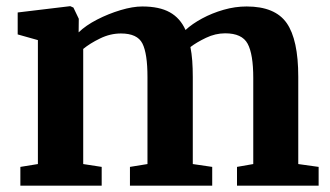

<svg xmlns="http://www.w3.org/2000/svg" viewBox="-20 -588 1044 608"><path d="M44.5 0V-59.5L100 -68.5V-461L36 -479V-548.5L202.5 -568.5L212.5 -564L229.5 -528.5L229 -485.5Q251.5 -507.5 287.5 -526Q323.5 -544.5 362 -556Q400.5 -567.5 430.5 -567.5Q484.5 -567.5 517.5 -549.2Q550.5 -531 567.5 -493Q588.5 -512.5 620 -529.5Q651.5 -546.5 688 -557Q724.5 -567.5 761 -567.5Q851 -567.5 887.8 -515Q924.5 -462.5 924.5 -345V-68.5L989 -59.5V0H730.5V-59.5L782 -68.5V-341Q782 -416.5 764.2 -449.5Q746.5 -482.5 693 -482.5Q662 -482.5 632.2 -468.2Q602.5 -454 583 -439Q587 -419 588.8 -395.2Q590.5 -371.5 590.5 -344V-68.5L652 -59.5V0H391.5V-59.5L447 -68.5V-344Q447 -418.5 431 -450.2Q415 -482 363 -482Q329 -482 296.8 -466.2Q264.5 -450.5 243.5 -433V-68.5L302 -59.5V0Z"/></svg>

Font: Merriweather
Style: Bold
Weight: 700
Designer: Eben Sorkin
Foundry: Eben Sorkin
Version: Version 2.100; ttfautohint (v1.7.19-72a1) -l 8 -r 50 -G 200 